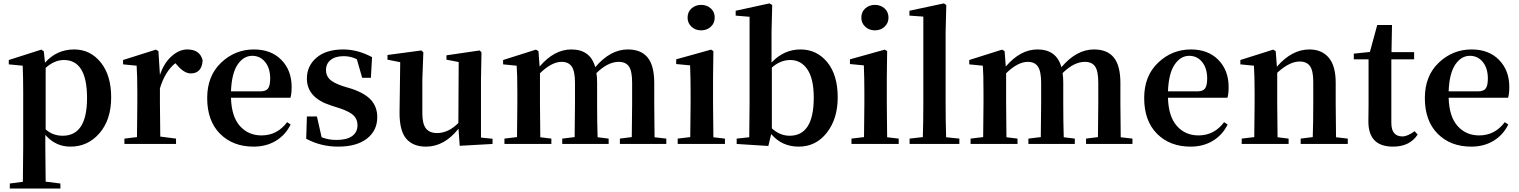

<svg xmlns="http://www.w3.org/2000/svg" viewBox="-20 -839 8855 1119"><path d="M246.1 -443.4V-85Q287.1 -47.9 345.7 -47.9Q487.3 -47.9 487.3 -267.6Q487.3 -489.3 352.5 -489.3Q296.9 -489.3 246.1 -443.4ZM235.4 -540 242.2 -473.6Q310.5 -550.8 412.1 -550.8Q505.9 -550.8 566.9 -475.6Q627.9 -400.4 627.9 -271.5Q627.9 -141.6 560.1 -63Q492.2 15.6 390.6 15.6Q303.7 15.6 244.1 -52.7V15.6Q244.1 75.2 246.1 219.7L332 230.5V259.8H37.1V230.5L113.3 220.7Q115.2 76.2 115.2 15.6V-305.7Q115.2 -384.8 112.3 -456.1L31.2 -463.9V-489.3L220.7 -549.8Z M903.3 -541 912.1 -402.3Q935.5 -471.7 980 -511.2Q1024.4 -550.8 1071.3 -550.8Q1145.5 -550.8 1161.1 -487.3Q1156.2 -411.1 1091.8 -411.1Q1053.7 -411.1 1012.7 -459L1002 -470.7Q942.4 -423.8 912.1 -324.2V-235.4Q912.1 -156.2 914.1 -43L1005.9 -31.2V0H705.1V-31.2L778.3 -40Q780.3 -153.3 780.3 -235.4V-306.6Q780.3 -392.6 776.4 -456.1L697.3 -463.9V-489.3L888.7 -549.8Z M1326.2 -306.6H1497.1Q1530.3 -306.6 1542.5 -323.7Q1554.7 -340.8 1554.7 -380.9Q1554.7 -441.4 1525.4 -477.5Q1496.1 -513.7 1450.2 -513.7Q1399.4 -513.7 1364.7 -462.4Q1330.1 -411.1 1326.2 -306.6ZM1672.9 -269.5H1326.2Q1329.1 -160.2 1377.9 -105Q1426.8 -49.8 1503.9 -49.8Q1595.7 -49.8 1653.3 -127L1673.8 -113.3Q1643.6 -51.8 1587.4 -18.1Q1531.2 15.6 1458 15.6Q1336.9 15.6 1262.2 -59.6Q1187.5 -134.8 1187.5 -267.6Q1187.5 -396.5 1268.6 -473.6Q1349.6 -550.8 1460 -550.8Q1560.5 -550.8 1620.1 -489.7Q1679.7 -428.7 1679.7 -332Q1679.7 -293 1672.9 -269.5Z M1978.5 -336.9 2030.3 -321.3Q2108.4 -294.9 2143.6 -254.9Q2178.7 -214.8 2178.7 -156.2Q2178.7 -78.1 2118.7 -31.2Q2058.6 15.6 1950.2 15.6Q1850.6 15.6 1764.6 -30.3L1768.6 -160.2H1827.1L1854.5 -39.1Q1892.6 -23.4 1941.4 -23.4Q2001 -23.4 2032.2 -45.9Q2063.5 -68.4 2063.5 -109.4Q2063.5 -143.6 2041.5 -165.5Q2019.5 -187.5 1962.9 -207L1908.2 -224.6Q1768.6 -269.5 1768.6 -380.9Q1768.6 -455.1 1824.7 -502.9Q1880.9 -550.8 1980.5 -550.8Q2064.5 -550.8 2148.4 -505.9L2141.6 -385.7H2090.8L2059.6 -494.1Q2023.4 -511.7 1983.4 -511.7Q1934.6 -511.7 1907.2 -489.7Q1879.9 -467.8 1879.9 -430.7Q1879.9 -398.4 1901.4 -377Q1922.9 -355.5 1978.5 -336.9Z M2783.2 -37.1 2850.6 -30.3V0L2659.2 10.7L2652.3 -88.9Q2569.3 15.6 2462.9 15.6Q2386.7 15.6 2347.2 -31.2Q2307.6 -78.1 2308.6 -186.5L2312.5 -476.6L2238.3 -491.2V-518.6L2435.5 -544.9L2447.3 -534.2L2441.4 -374V-179.7Q2441.4 -116.2 2462.9 -89.8Q2484.4 -63.5 2527.3 -63.5Q2592.8 -63.5 2651.4 -122.1L2653.3 -477.5L2582 -491.2V-516.6L2775.4 -544.9L2786.1 -534.2L2783.2 -374Z M3794.9 -39.1 3863.3 -31.2V0H3592.8V-31.2L3662.1 -40Q3664.1 -153.3 3664.1 -235.4V-357.4Q3664.1 -424.8 3645.5 -451.7Q3627 -478.5 3585.9 -478.5Q3522.5 -478.5 3456.1 -413.1Q3460 -390.6 3460 -357.4V-235.4Q3460 -124 3462.9 -39.1L3527.3 -31.2V0H3256.8V-31.2L3329.1 -40Q3331.1 -153.3 3331.1 -235.4V-356.4Q3331.1 -422.9 3312.5 -450.7Q3293.9 -478.5 3252.9 -478.5Q3195.3 -478.5 3127 -412.1V-235.4Q3127 -152.3 3128.9 -39.1L3193.4 -31.2V0H2919.9V-31.2L2993.2 -40Q2995.1 -153.3 2995.1 -235.4V-306.6Q2995.1 -409.2 2991.2 -456.1L2912.1 -463.9V-489.3L3103.5 -549.8L3118.2 -541L3125 -451.2Q3210 -550.8 3309.6 -550.8Q3420.9 -550.8 3449.2 -447.3Q3537.1 -550.8 3638.7 -550.8Q3716.8 -550.8 3754.9 -503.4Q3793 -456.1 3793 -355.5V-235.4Q3793 -152.3 3794.9 -39.1Z M3987.3 -736.3Q3987.3 -769.5 4010.3 -790Q4033.2 -810.5 4066.4 -810.5Q4099.6 -810.5 4122.6 -790Q4145.5 -769.5 4145.5 -736.3Q4145.5 -704.1 4122.6 -683.1Q4099.6 -662.1 4066.4 -662.1Q4033.2 -662.1 4010.3 -683.1Q3987.3 -704.1 3987.3 -736.3ZM4137.7 -39.1 4205.1 -31.2V0H3929.7V-31.2L4002.9 -40Q4004.9 -153.3 4004.9 -235.4V-305.7Q4004.9 -382.8 4002 -458L3920.9 -465.8V-493.2L4124 -549.8L4137.7 -541L4135.7 -384.8V-235.4Q4135.7 -152.3 4137.7 -39.1Z M4478.5 -445.3V-90.8Q4525.4 -47.9 4582 -47.9Q4722.7 -47.9 4722.7 -269.5Q4722.7 -379.9 4685.5 -434.6Q4648.4 -489.3 4585.9 -489.3Q4528.3 -489.3 4478.5 -445.3ZM4476.6 -651.4V-474.6Q4548.8 -550.8 4645.5 -550.8Q4740.2 -550.8 4801.3 -476.6Q4862.3 -402.3 4862.3 -271.5Q4862.3 -146.5 4798.8 -65.4Q4735.4 15.6 4634.8 15.6Q4537.1 15.6 4474.6 -57.6L4458 11.7L4273.4 0V-31.2L4346.7 -39.1Q4348.6 -154.3 4348.6 -235.4V-741.2L4267.6 -748V-776.4L4464.8 -819.3L4480.5 -809.6Z M5000 -736.3Q5000 -769.5 5022.9 -790Q5045.9 -810.5 5079.1 -810.5Q5112.3 -810.5 5135.3 -790Q5158.2 -769.5 5158.2 -736.3Q5158.2 -704.1 5135.3 -683.1Q5112.3 -662.1 5079.1 -662.1Q5045.9 -662.1 5022.9 -683.1Q5000 -704.1 5000 -736.3ZM5150.4 -39.1 5217.8 -31.2V0H4942.4V-31.2L5015.6 -40Q5017.6 -153.3 5017.6 -235.4V-305.7Q5017.6 -382.8 5014.6 -458L4933.6 -465.8V-493.2L5136.7 -549.8L5150.4 -541L5148.4 -384.8V-235.4Q5148.4 -152.3 5150.4 -39.1Z M5494.1 -39.1 5571.3 -31.2V0H5281.2V-31.2L5358.4 -40Q5361.3 -134.8 5361.3 -235.4V-742.2L5280.3 -748V-776.4L5481.4 -819.3L5495.1 -809.6L5491.2 -651.4V-235.4Q5491.2 -135.7 5494.1 -39.1Z M6511.7 -39.1 6580.1 -31.2V0H6309.6V-31.2L6378.9 -40Q6380.9 -153.3 6380.9 -235.4V-357.4Q6380.9 -424.8 6362.3 -451.7Q6343.8 -478.5 6302.7 -478.5Q6239.3 -478.5 6172.9 -413.1Q6176.8 -390.6 6176.8 -357.4V-235.4Q6176.8 -124 6179.7 -39.1L6244.1 -31.2V0H5973.6V-31.2L6045.9 -40Q6047.9 -153.3 6047.9 -235.4V-356.4Q6047.9 -422.9 6029.3 -450.7Q6010.7 -478.5 5969.7 -478.5Q5912.1 -478.5 5843.8 -412.1V-235.4Q5843.8 -152.3 5845.7 -39.1L5910.2 -31.2V0H5636.7V-31.2L5710 -40Q5711.9 -153.3 5711.9 -235.4V-306.6Q5711.9 -409.2 5708 -456.1L5628.9 -463.9V-489.3L5820.3 -549.8L5835 -541L5841.8 -451.2Q5926.8 -550.8 6026.4 -550.8Q6137.7 -550.8 6166 -447.3Q6253.9 -550.8 6355.5 -550.8Q6433.6 -550.8 6471.7 -503.4Q6509.8 -456.1 6509.8 -355.5V-235.4Q6509.8 -152.3 6511.7 -39.1Z M6787.1 -306.6H6958Q6991.2 -306.6 7003.4 -323.7Q7015.6 -340.8 7015.6 -380.9Q7015.6 -441.4 6986.3 -477.5Q6957 -513.7 6911.1 -513.7Q6860.4 -513.7 6825.7 -462.4Q6791 -411.1 6787.1 -306.6ZM7133.8 -269.5H6787.1Q6790 -160.2 6838.9 -105Q6887.7 -49.8 6964.8 -49.8Q7056.6 -49.8 7114.3 -127L7134.8 -113.3Q7104.5 -51.8 7048.3 -18.1Q6992.2 15.6 6918.9 15.6Q6797.9 15.6 6723.1 -59.6Q6648.4 -134.8 6648.4 -267.6Q6648.4 -396.5 6729.5 -473.6Q6810.5 -550.8 6920.9 -550.8Q7021.5 -550.8 7081.1 -489.7Q7140.6 -428.7 7140.6 -332Q7140.6 -293 7133.8 -269.5Z M7766.6 -39.1 7835 -31.2V0H7560.5V-31.2L7630.9 -40Q7633.8 -123 7633.8 -235.4V-363.3Q7633.8 -426.8 7614.7 -453.6Q7595.7 -480.5 7554.7 -480.5Q7495.1 -480.5 7423.8 -415V-235.4Q7423.8 -152.3 7425.8 -39.1L7490.2 -31.2V0H7216.8V-31.2L7290 -40Q7292 -153.3 7292 -235.4V-306.6Q7292 -392.6 7288.1 -456.1L7209 -463.9V-489.3L7400.4 -549.8L7415 -541L7421.9 -450.2Q7508.8 -550.8 7611.3 -550.8Q7683.6 -550.8 7724.1 -502.9Q7764.6 -455.1 7764.6 -357.4V-235.4Q7764.6 -152.3 7766.6 -39.1Z M8224.6 -74.2 8242.2 -54.7Q8196.3 15.6 8098.6 15.6Q7955.1 15.6 7955.1 -130.9Q7955.1 -146.5 7955.6 -178.7Q7956.1 -210.9 7956.1 -231.4V-493.2H7870.1V-526.4L7963.9 -536.1L8006.8 -693.4H8092.8L8089.8 -535.2H8221.7V-493.2H8088.9V-123Q8088.9 -43.9 8153.3 -43.9Q8182.6 -43.9 8224.6 -74.2Z M8422.9 -306.6H8593.8Q8627 -306.6 8639.2 -323.7Q8651.4 -340.8 8651.4 -380.9Q8651.4 -441.4 8622.1 -477.5Q8592.8 -513.7 8546.9 -513.7Q8496.1 -513.7 8461.4 -462.4Q8426.8 -411.1 8422.9 -306.6ZM8769.5 -269.5H8422.9Q8425.8 -160.2 8474.6 -105Q8523.4 -49.8 8600.6 -49.8Q8692.4 -49.8 8750 -127L8770.5 -113.3Q8740.2 -51.8 8684.1 -18.1Q8627.9 15.6 8554.7 15.6Q8433.6 15.6 8358.9 -59.6Q8284.2 -134.8 8284.2 -267.6Q8284.2 -396.5 8365.2 -473.6Q8446.3 -550.8 8556.6 -550.8Q8657.2 -550.8 8716.8 -489.7Q8776.4 -428.7 8776.4 -332Q8776.4 -293 8769.5 -269.5Z"/></svg>

Font: GenRyuMin TW TTF Bold
Style: Regular
Weight: 700
Version: Version 1.300